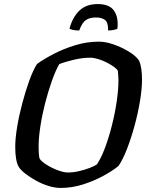

<svg xmlns="http://www.w3.org/2000/svg" viewBox="-20 -925 728 945"><path d="M279 0Q250 0 218 -10Q186 -20 156.5 -36.5Q127 -53 104.5 -70.5Q82 -88 72 -104Q55 -134 55 -203Q55 -244 64.5 -301Q74 -358 90 -418Q106 -478 124.5 -529Q143 -580 162 -610Q195 -634 244 -659.5Q293 -685 350.5 -702.5Q408 -720 467 -720Q500 -720 540 -706Q580 -692 615 -670.5Q650 -649 665 -626Q672 -609 675.5 -585.5Q679 -562 679 -534Q679 -488 669 -427.5Q659 -367 642 -305Q625 -243 604.5 -190.5Q584 -138 563 -108Q535 -85 489.5 -60Q444 -35 389.5 -17.5Q335 0 279 0ZM314 -76Q340 -76 368.5 -82.5Q397 -89 421.5 -98.5Q446 -108 457 -116Q478 -147 497 -198Q516 -249 531 -308.5Q546 -368 554.5 -426Q563 -484 563 -529Q563 -542 562 -554.5Q561 -567 560 -576Q558 -583 543.5 -594Q529 -605 508 -616Q487 -627 464.5 -634Q442 -641 424 -641Q386 -641 344 -631Q302 -621 272 -610Q253 -577 235 -526Q217 -475 202 -416.5Q187 -358 178.5 -302Q170 -246 170 -202Q170 -185 171 -170Q172 -155 175 -144Q184 -130 209.5 -114Q235 -98 264.5 -87Q294 -76 314 -76ZM370 -775Q350 -775 338 -778Q326 -781 322 -784Q337 -840 370.5 -872.5Q404 -905 461 -905Q519 -905 541.5 -872Q564 -839 558 -784Q554 -781 541 -778Q528 -775 512 -775Q513 -814 497 -826.5Q481 -839 452 -839Q422 -839 403 -826.5Q384 -814 370 -775Z"/></svg>

Font: Texturina SemiBold
Style: Italic
Weight: 600
Italic angle: -11°
Designer: Guillermo Torres Carreño
Foundry: Omnibus-Type
Version: Version 1.002; ttfautohint (v1.8.3)